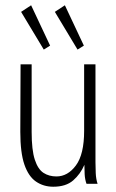

<svg xmlns="http://www.w3.org/2000/svg" viewBox="-20 -697 440 728"><path d="M182 11Q145 11 116.5 -8.5Q88 -28 72.5 -73Q57 -118 57 -197L58 -453H100V-197Q100 -128 112 -91.5Q124 -55 145 -41.5Q166 -28 194 -28Q237 -28 268 -70Q299 -112 299 -201V-453H342V-82Q342 -64 343 -41Q344 -18 350 0H308Q302 -17 301 -36Q300 -55 300 -72Q285 -37 257.5 -13Q230 11 182 11ZM146 -509 60 -652 98 -677 170 -524ZM274 -509 188 -652 226 -677 298 -524Z"/></svg>

Font: Inconsolata Condensed Light
Style: Regular
Weight: 300
Width: 3
Monospace: yes
Designer: Raph Levien, Cyreal, Brenton Simpson
Foundry: Raph Levien, Cyreal, Google
Version: Version 3.001; ttfautohint (v1.8.2.53-6de2)